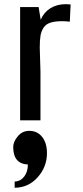

<svg xmlns="http://www.w3.org/2000/svg" viewBox="-20 -569 394 908"><path d="M42.5 0ZM314 -547.9 310.1 -466.3Q291.5 -468.8 274.9 -468.8Q240.2 -468.8 218.8 -461.9Q197.3 -455.1 186.3 -438.5Q175.3 -421.9 171.6 -400.6Q168 -379.4 168 -343.8Q168 -323.7 169.7 -285.2Q171.4 -246.6 171.4 -230V0H75.2V-535.6H162.6L172.4 -475.6Q187.5 -510.7 218.3 -530Q249 -549.3 292 -549.3Q302.7 -549.3 314 -547.9ZM118.2 49.8Q156.7 49.8 179.4 78.6Q202.1 107.4 202.1 155.3Q202.1 220.2 158 269.5Q113.8 318.8 49.3 318.8V289.6Q77.1 288.6 94.5 265.9Q111.8 243.2 111.8 209Q42.5 205.6 42.5 126Q42.5 101.6 64 75.7Q85.4 49.8 118.2 49.8Z"/></svg>

Font: Coda
Style: Regular
Weight: 400
Designer: vernon adams
Foundry: vernon adams
Version: Version 2.000; ttfautohint (v0.8) -r 50 -G 200 -x